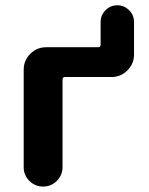

<svg xmlns="http://www.w3.org/2000/svg" viewBox="-20 -724 563 724"><path d="M485.4 -518.6Q485.4 -483.4 460.4 -458.5Q435.5 -433.6 400.4 -433.6H225.6Q215.8 -433.6 215.8 -423.8V-93.8Q215.8 -63.5 194.3 -42Q172.9 -20.5 142.6 -20.5Q112.3 -20.5 90.8 -42Q69.3 -63.5 69.3 -93.8V-460.9Q69.3 -496.1 94.2 -521Q119.1 -545.9 154.3 -545.9H349.6Q359.4 -545.9 359.4 -555.7V-640.6Q359.4 -667 377.9 -685.5Q396.5 -704.1 422.4 -704.1Q448.2 -704.1 466.8 -685.5Q485.4 -667 485.4 -640.6Z"/></svg>

Font: Gen Jyuu GothicX Bold
Style: Bold
Weight: 700
Designer: Ryoko NISHIZUKA (kana &amp; ideographs); Paul D. Hunt (Latin, Greek &amp; Cyrillic); Wenlong ZHANG (bopomofo); Sandoll C
Version: Version 1.058.20140828